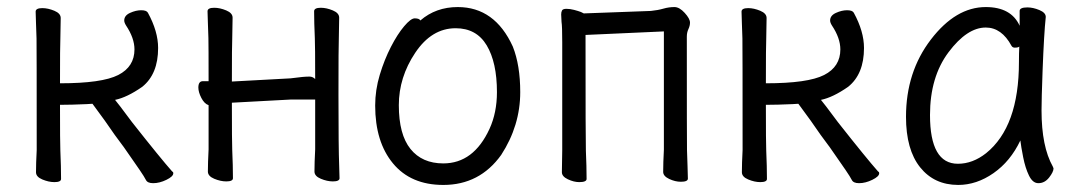

<svg xmlns="http://www.w3.org/2000/svg" viewBox="-20 -506 3040 544"><path d="M414 13Q398 13 393.5 4Q389 -5 376 -24L358 -50Q331 -90 305 -124Q280 -161 242 -212L226 -211Q182 -209 150 -209Q150 -100 151 -79Q153 -34 153 1Q153 10 134 10Q118 10 100 2.5Q82 -5 82 -18Q82 -43 84 -81Q84 -376 83.5 -397Q83 -418 82 -440.5Q81 -463 81 -473Q81 -483 100 -483Q116 -483 134 -475.5Q152 -468 152 -455L151 -396Q150 -378 150 -270Q269 -270 315 -293.5Q361 -317 361 -366Q361 -398 337 -434Q332 -442 332 -448Q332 -462 348.5 -469.5Q365 -477 380 -477Q395 -477 399 -470Q428 -417 428 -370Q428 -296 383 -260Q340 -230 306 -223L321 -204L354 -160Q436 -56 468 -20Q471 -19 471 -15Q471 -6 451.5 3.5Q432 13 414 13Z M621 8Q605 8 587 0.5Q569 -7 569 -20Q569 -45 571 -83V-208Q559 -212 550.5 -228.5Q542 -245 542 -258Q542 -276 555 -276H571Q571 -377 570.5 -398Q570 -419 569 -441.5Q568 -464 568 -474Q568 -484 587 -484Q603 -484 621 -476.5Q639 -469 639 -456L638 -397Q637 -379 637 -275L803 -284Q826 -287 837 -288Q848 -289 857 -289Q866 -289 873 -282Q873 -378 872 -398Q870 -442 870 -474Q870 -484 889 -484Q905 -484 923 -476.5Q941 -469 941 -456L940 -397Q939 -379 939 -238Q939 -85 941 -37L942 -1Q942 8 923 8Q907 8 889 0.5Q871 -7 871 -20Q871 -45 873 -83V-224H804L637 -215Q637 -102 638 -81Q640 -36 640 -1Q640 8 621 8Z M1236 18Q1144 18 1093.5 -43Q1043 -104 1043 -207Q1043 -251 1056 -294Q1069 -337 1087.5 -373Q1106 -409 1125 -431.5Q1144 -454 1155 -454Q1168 -454 1171 -448Q1215 -486 1277 -486Q1382 -486 1433 -374Q1454 -321 1454 -245Q1454 -150 1400 -67Q1339 18 1236 18ZM1236 -43Q1322 -43 1367 -141Q1388 -187 1388 -245Q1388 -329 1359 -377.5Q1330 -426 1271 -426Q1203 -426 1156.5 -356.5Q1110 -287 1110 -208Q1110 -125 1143 -84Q1176 -43 1236 -43Z M1621 10Q1606 10 1589 2Q1572 -6 1572 -18Q1572 -43 1573 -81V-386Q1573 -432 1571 -444L1570 -465Q1570 -472 1572.5 -476.5Q1575 -481 1585 -481Q1595 -481 1606.5 -478Q1618 -475 1626 -472L1634 -468L1824 -475Q1844 -477 1859.5 -481.5Q1875 -486 1891 -486Q1905 -486 1920 -469.5Q1935 -453 1935 -442Q1935 -433 1930.5 -423.5Q1926 -414 1926 -402Q1926 -101 1926.5 -80.5Q1927 -60 1928 -36Q1929 -12 1929 0Q1929 9 1909 9Q1893 9 1876 1Q1859 -7 1859 -19Q1859 -44 1861 -82V-417L1639 -407Q1639 -100 1640 -79Q1642 -34 1642 1Q1642 10 1621 10Z M2414 13Q2398 13 2393.5 4Q2389 -5 2376 -24L2358 -50Q2331 -90 2305 -124Q2280 -161 2242 -212L2226 -211Q2182 -209 2150 -209Q2150 -100 2151 -79Q2153 -34 2153 1Q2153 10 2134 10Q2118 10 2100 2.5Q2082 -5 2082 -18Q2082 -43 2084 -81Q2084 -376 2083.5 -397Q2083 -418 2082 -440.5Q2081 -463 2081 -473Q2081 -483 2100 -483Q2116 -483 2134 -475.5Q2152 -468 2152 -455L2151 -396Q2150 -378 2150 -270Q2269 -270 2315 -293.5Q2361 -317 2361 -366Q2361 -398 2337 -434Q2332 -442 2332 -448Q2332 -462 2348.5 -469.5Q2365 -477 2380 -477Q2395 -477 2399 -470Q2428 -417 2428 -370Q2428 -296 2383 -260Q2340 -230 2306 -223L2321 -204L2354 -160Q2436 -56 2468 -20Q2471 -19 2471 -15Q2471 -6 2451.5 3.5Q2432 13 2414 13Z M2695 18Q2627 18 2587 -32Q2547 -82 2547 -175Q2547 -302 2617.5 -394Q2688 -486 2773 -486Q2845 -486 2869 -433V-475Q2869 -485 2891 -485Q2907 -485 2925 -477.5Q2943 -470 2943 -458Q2938 -411 2934 -306Q2931 -225 2931 -193Q2931 -91 2963 -34L2965 -29Q2965 -19 2952.5 -3Q2940 13 2922 13Q2906 13 2895.5 -8.5Q2885 -30 2879 -60.5Q2873 -91 2871 -108Q2843 -49 2795 -15.5Q2747 18 2695 18ZM2694 -42Q2736 -42 2774 -72Q2867 -147 2867 -330Q2867 -356 2868 -374Q2865 -371 2855 -371Q2849 -371 2846 -376Q2818 -428 2773 -428Q2720 -428 2667.5 -358Q2615 -288 2615 -180Q2615 -42 2694 -42Z"/></svg>

Font: LXGW WenKai Mono Lite
Style: Regular
Weight: 400
Monospace: yes
Designer: LXGW / Fontworks Inc.
Foundry: LXGW / Fontworks Inc.
Version: Version 1.520; June 14, 2025